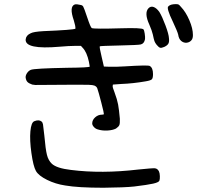

<svg xmlns="http://www.w3.org/2000/svg" viewBox="-20 -757 1040 916"><path d="M335.9 -735.4Q340.8 -737.3 348.6 -736.3Q361.3 -734.4 364.3 -733.4Q373 -732.4 377 -725.6Q380.9 -719.7 396.5 -672.9Q412.1 -626 418 -623Q427.7 -618.2 558.6 -622.1Q655.3 -625 664.1 -617.2Q668 -613.3 670.4 -596.7Q672.9 -580.1 671.9 -570.3Q668 -548.8 651.4 -544.9Q640.6 -542 549.8 -540Q460 -538.1 456.5 -536.1Q453.1 -534.2 464.8 -486.3L475.6 -439.5L503.9 -438.5Q529.3 -437.5 576.2 -440.4Q685.5 -447.3 694.3 -442.4Q710 -433.6 710 -403.3Q710 -384.8 704.6 -378.9Q699.2 -373 675.8 -369.1Q614.3 -358.4 558.6 -356.4L518.6 -353.5L517.6 -346.7Q516.6 -340.8 526.4 -316.4Q539.1 -282.2 543.5 -258.3Q547.9 -234.4 551.8 -190.4Q552.7 -168 549.3 -160.2Q545.9 -152.3 533.2 -143.6Q517.6 -135.7 492.7 -134.3Q467.8 -132.8 446.3 -139.6Q435.5 -142.6 427.7 -151.4Q419.9 -160.2 419.9 -168Q419.9 -184.6 434.1 -197.3Q448.2 -210 466.8 -210Q474.6 -210 475.6 -212.9Q476.6 -215.8 463.4 -267.1Q450.2 -318.4 444.3 -335Q441.4 -343.8 430.7 -348.6Q423.8 -351.6 401.4 -352.5Q378.9 -353.5 148.4 -351.6L133.8 -353.5L120.1 -359.4Q106.4 -366.2 103.5 -380.9Q99.6 -392.6 107.4 -405.8Q115.2 -418.9 127 -423.8Q143.6 -430.7 299.8 -433.6Q408.2 -434.6 408.2 -439.5Q408.2 -443.4 404.3 -461.9Q394.5 -507.8 375 -528.3L366.2 -538.1H336.9Q309.6 -538.1 265.6 -534.2Q97.7 -519.5 102.5 -569.3Q104.5 -588.9 127 -598.6Q139.6 -605.5 186.5 -608.4Q329.1 -614.3 339.8 -620.1Q340.8 -631.8 332 -660.2Q309.6 -724.6 335.9 -735.4ZM795.9 -734.4Q805.7 -737.3 818.4 -737.3Q827.1 -737.3 831.1 -735.8Q835 -734.4 843.8 -723.6Q866.2 -700.2 883.3 -660.6Q900.4 -621.1 900.4 -589.8Q900.4 -573.2 893.6 -565.4Q884.8 -554.7 870.6 -553.2Q856.4 -551.8 844.7 -561.5Q833 -571.3 830.1 -591.8Q827.1 -605.5 804.7 -653.3Q772.5 -719.7 783.2 -726.6Q786.1 -730.5 795.9 -734.4ZM688.5 -717.8Q699.2 -728.5 712.9 -723.6Q726.6 -718.8 740.2 -700.2Q753.9 -677.7 769.5 -635.7Q785.2 -593.8 786.1 -574.2Q788.1 -557.6 783.2 -548.8Q778.3 -540 763.7 -533.2Q750 -527.3 743.7 -529.3Q737.3 -531.2 727.5 -543Q719.7 -552.7 716.8 -561Q713.9 -569.3 709 -592.8Q705.1 -610.4 692.4 -639.6Q667 -695.3 688.5 -717.8ZM143.6 -178.7Q165 -187.5 177.7 -177.7Q183.6 -172.9 185.1 -163.6Q186.5 -154.3 191.4 -111.3Q197.3 -43.9 204.1 -17.6Q210.9 8.8 227.5 24.4Q251 45.9 318.4 53.7Q464.8 72.3 639.6 51.8Q706.1 44.9 718.8 45.9Q731.4 46.9 738.3 60.5Q742.2 68.4 742.7 83.5Q743.2 98.6 740.2 105.5Q736.3 113.3 710.4 119.1Q684.6 125 620.1 132.8Q575.2 137.7 473.6 138.7Q352.5 138.7 291 127.9Q245.1 121.1 204.6 101.1Q164.1 81.1 151.4 58.6Q138.7 36.1 129.9 -26.4Q121.1 -88.9 125 -130.9Q128.9 -172.9 143.6 -178.7Z"/></svg>

Font: JasonHandwriting4
Style: Regular
Weight: 400
Version: Version 1.01.21